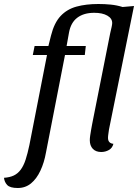

<svg xmlns="http://www.w3.org/2000/svg" viewBox="-102 -740 690 960"><path d="M-13 200Q-52 200 -66 185Q-80 170 -82 149Q-53 147 -33 137.5Q-13 128 1.5 108.5Q16 89 26 58.5Q36 28 45 -15L133 -465H62L71 -510H140L153 -562Q169 -626 201 -660Q233 -694 280.5 -707Q328 -720 390 -720Q422 -720 452 -717Q482 -714 511 -705L568 -710L443 -93Q442 -85 440 -72Q438 -59 438 -51Q438 -37 445 -29.5Q452 -22 465 -21Q460 0 442.5 10Q425 20 404 20Q377 20 362 4Q347 -12 347 -39Q347 -49 349 -62.5Q351 -76 353.5 -90.5Q356 -105 358.5 -118Q361 -131 363 -141L449 -574Q453 -591 456 -604.5Q459 -618 459 -625Q459 -648 434.5 -662Q410 -676 369 -676Q317 -676 284.5 -651.5Q252 -627 243 -577L231 -510H327L322 -465H223L128 22Q119 73 100 113.5Q81 154 53 177Q25 200 -13 200Z"/></svg>

Font: Sansita Swashed Light
Style: Regular
Weight: 300
Designer: Pablo Cosgaya
Foundry: Omnibus-Type
Version: Version 1.003